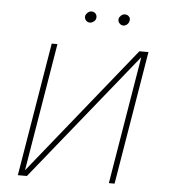

<svg xmlns="http://www.w3.org/2000/svg" viewBox="-51 -736 689 782"><g transform="rotate(5 294.0 -345.0)"><path d="M78.1 -22.5 500 -545.9H537.1L446.3 0H422.9L509.8 -522.5L87.9 0H50.8L141.6 -545.9H165ZM289.1 -644.5Q278.3 -645 272 -652.6Q265.6 -660.2 267.6 -670.9Q269.5 -678.2 276.6 -684.3Q283.7 -690.4 292 -690.4Q302.7 -690.4 308.8 -683.1Q314.9 -675.8 313.5 -665Q312.5 -657.2 304.9 -651.1Q297.4 -645 289.1 -644.5ZM425.8 -644.5Q415 -645 408.7 -653.1Q402.3 -661.1 404.3 -670.9Q405.8 -677.7 412.8 -684.1Q419.9 -690.4 428.7 -690.4Q439 -690.4 445.6 -682.9Q452.1 -675.3 449.2 -665Q447.3 -656.2 440.7 -650.6Q434.1 -645 425.8 -644.5Z"/></g></svg>

Font: Inter Tight Thin
Style: Italic
Weight: 250
Italic angle: -9.39999°
Designer: Rasmus Andersson
Foundry: rsms
Version: Version 3.004